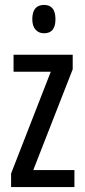

<svg xmlns="http://www.w3.org/2000/svg" viewBox="-20 -759 343 779"><path d="M282 0H25V-55L186 -468H35V-537H275V-478L115 -69H282ZM159 -739Q205 -739 205 -681Q205 -624 159 -624Q137 -624 124 -639Q111 -654 111 -681Q111 -739 159 -739Z"/></svg>

Font: Noto Sans Khmer ExtraCondensed
Style: Regular
Weight: 400
Width: 2
Designer: Danh Hong and the Monotype Design Team
Foundry: Monotype Imaging Inc.
Version: Version 2.004; ttfautohint (v1.8.4.7-5d5b)